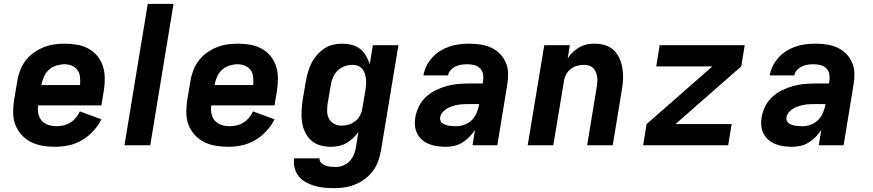

<svg xmlns="http://www.w3.org/2000/svg" viewBox="-20 -755 4540 998"><path d="M266 8Q233 8 200.5 2.5Q168 -3 140.5 -17Q113 -31 92 -54Q71 -77 60 -106Q49 -135 48.5 -168Q48 -201 53 -234L70 -334Q74 -361 84.5 -388.5Q95 -416 112.5 -439.5Q130 -463 154.5 -480.5Q179 -498 206 -509Q233 -520 261 -524Q289 -528 316 -528Q349 -528 380.5 -522.5Q412 -517 439 -502.5Q466 -488 485.5 -464.5Q505 -441 514.5 -412Q524 -383 524.5 -350.5Q525 -318 520 -286L507 -207H178Q175 -184 179.5 -163Q184 -142 197.5 -127Q211 -112 232 -105.5Q253 -99 275 -99Q293 -99 311.5 -103.5Q330 -108 346 -118Q362 -128 374.5 -143Q387 -158 395 -176L507 -135Q491 -102 464.5 -73.5Q438 -45 405.5 -26Q373 -7 337 0.5Q301 8 266 8ZM196 -313H396Q398 -334 396 -354Q394 -374 383.5 -389.5Q373 -405 354.5 -413Q336 -421 316 -421Q295 -421 273.5 -414.5Q252 -408 235 -393Q218 -378 209 -357.5Q200 -337 196 -317Z M627 0 748 -735H882L761 0Z M1166 8Q1133 8 1100.5 2.5Q1068 -3 1040.5 -17Q1013 -31 992 -54Q971 -77 960 -106Q949 -135 948.5 -168Q948 -201 953 -234L970 -334Q974 -361 984.5 -388.5Q995 -416 1012.5 -439.5Q1030 -463 1054.5 -480.5Q1079 -498 1106 -509Q1133 -520 1161 -524Q1189 -528 1216 -528Q1249 -528 1280.5 -522.5Q1312 -517 1339 -502.5Q1366 -488 1385.5 -464.5Q1405 -441 1414.5 -412Q1424 -383 1424.5 -350.5Q1425 -318 1420 -286L1407 -207H1078Q1075 -184 1079.5 -163Q1084 -142 1097.5 -127Q1111 -112 1132 -105.5Q1153 -99 1175 -99Q1193 -99 1211.5 -103.5Q1230 -108 1246 -118Q1262 -128 1274.5 -143Q1287 -158 1295 -176L1407 -135Q1391 -102 1364.5 -73.5Q1338 -45 1305.5 -26Q1273 -7 1237 0.5Q1201 8 1166 8ZM1096 -313H1296Q1298 -334 1296 -354Q1294 -374 1283.5 -389.5Q1273 -405 1254.5 -413Q1236 -421 1216 -421Q1195 -421 1173.5 -414.5Q1152 -408 1135 -393Q1118 -378 1109 -357.5Q1100 -337 1096 -317Z M1716 223Q1690 223 1664.5 220.5Q1639 218 1615 211Q1591 204 1569.5 192Q1548 180 1533 161.5Q1518 143 1511.5 118.5Q1505 94 1509 68H1641Q1640 82 1649.5 91.5Q1659 101 1672 105.5Q1685 110 1698 111.5Q1711 113 1725 113Q1744 113 1763.5 105.5Q1783 98 1797 83Q1811 68 1819 49Q1827 30 1830 11L1843 -69Q1830 -51 1814 -36Q1798 -21 1779.5 -10.5Q1761 0 1740 4Q1719 8 1699 8Q1670 8 1643 0Q1616 -8 1596.5 -26Q1577 -44 1565.5 -68.5Q1554 -93 1550 -120.5Q1546 -148 1547.5 -176.5Q1549 -205 1553 -234L1570 -334Q1574 -358 1581 -381Q1588 -404 1599 -426.5Q1610 -449 1627 -468.5Q1644 -488 1664.5 -502Q1685 -516 1709.5 -522Q1734 -528 1757 -528Q1783 -528 1807.5 -522Q1832 -516 1851 -501.5Q1870 -487 1882 -466Q1894 -445 1902 -422L1918 -520H2051L1960 29Q1955 56 1945.5 83Q1936 110 1918.5 133.5Q1901 157 1877 175Q1853 193 1826 204Q1799 215 1771.5 219Q1744 223 1716 223ZM1754 -102Q1772 -102 1790.5 -107Q1809 -112 1825 -124Q1841 -136 1850.5 -153.5Q1860 -171 1863 -189L1880 -289Q1882 -304 1883 -318.5Q1884 -333 1882 -347Q1880 -361 1875.5 -374.5Q1871 -388 1862 -398Q1853 -408 1840 -413Q1827 -418 1812 -418Q1792 -418 1772 -411Q1752 -404 1736.5 -389.5Q1721 -375 1712 -355.5Q1703 -336 1700 -316L1683 -216Q1680 -196 1680.5 -175.5Q1681 -155 1690 -138Q1699 -121 1716.5 -111.5Q1734 -102 1754 -102Z M2298 8Q2275 8 2253 5Q2231 2 2211 -6Q2191 -14 2175 -27.5Q2159 -41 2149 -60Q2139 -79 2137 -101.5Q2135 -124 2139 -147Q2144 -175 2158 -203Q2172 -231 2195 -252Q2218 -273 2246 -286.5Q2274 -300 2303 -308Q2332 -316 2361 -318.5Q2390 -321 2419 -321H2489L2491 -334Q2494 -353 2490.5 -370.5Q2487 -388 2475 -400Q2463 -412 2445.5 -416.5Q2428 -421 2410 -421Q2394 -421 2379 -419Q2364 -417 2349 -410Q2334 -403 2322.5 -390.5Q2311 -378 2309 -363H2181Q2185 -388 2197 -412Q2209 -436 2227.5 -456.5Q2246 -477 2269 -491Q2292 -505 2317.5 -513.5Q2343 -522 2368.5 -525Q2394 -528 2419 -528Q2449 -528 2478 -523.5Q2507 -519 2532.5 -507.5Q2558 -496 2577.5 -476.5Q2597 -457 2608.5 -431Q2620 -405 2621 -376Q2622 -347 2617 -317L2565 0H2436L2449 -80Q2437 -61 2420.5 -44Q2404 -27 2384 -14.5Q2364 -2 2342 3Q2320 8 2298 8ZM2351 -99Q2373 -99 2395 -107Q2417 -115 2433.5 -132Q2450 -149 2458.5 -170.5Q2467 -192 2471 -214H2419Q2404 -214 2390 -213.5Q2376 -213 2361.5 -210.5Q2347 -208 2332.5 -203.5Q2318 -199 2304.5 -191.5Q2291 -184 2280.5 -171.5Q2270 -159 2268 -145Q2266 -136 2269.5 -127.5Q2273 -119 2280.5 -114Q2288 -109 2296.5 -106Q2305 -103 2314 -101.5Q2323 -100 2332.5 -99.5Q2342 -99 2351 -99Z M2723 0 2809 -520H2942L2931 -452Q2943 -470 2958 -484.5Q2973 -499 2992 -509.5Q3011 -520 3031 -524Q3051 -528 3070 -528Q3099 -528 3125.5 -520Q3152 -512 3171 -493.5Q3190 -475 3200.5 -450.5Q3211 -426 3215.5 -398.5Q3220 -371 3218.5 -342.5Q3217 -314 3212 -286L3165 0H3032L3082 -304Q3084 -317 3085 -330.5Q3086 -344 3084 -356.5Q3082 -369 3077 -381Q3072 -393 3063 -401.5Q3054 -410 3041.5 -414Q3029 -418 3016 -418Q2998 -418 2979.5 -413Q2961 -408 2946 -396Q2931 -384 2922 -366.5Q2913 -349 2911 -331L2856 0Z M3323 0 3341 -110 3683 -410H3391L3409 -520H3851L3833 -410L3491 -110H3783L3765 0Z M4098 8Q4075 8 4053 5Q4031 2 4011 -6Q3991 -14 3975 -27.5Q3959 -41 3949 -60Q3939 -79 3937 -101.5Q3935 -124 3939 -147Q3944 -175 3958 -203Q3972 -231 3995 -252Q4018 -273 4046 -286.5Q4074 -300 4103 -308Q4132 -316 4161 -318.5Q4190 -321 4219 -321H4289L4291 -334Q4294 -353 4290.5 -370.5Q4287 -388 4275 -400Q4263 -412 4245.5 -416.5Q4228 -421 4210 -421Q4194 -421 4179 -419Q4164 -417 4149 -410Q4134 -403 4122.5 -390.5Q4111 -378 4109 -363H3981Q3985 -388 3997 -412Q4009 -436 4027.5 -456.5Q4046 -477 4069 -491Q4092 -505 4117.5 -513.5Q4143 -522 4168.5 -525Q4194 -528 4219 -528Q4249 -528 4278 -523.5Q4307 -519 4332.5 -507.5Q4358 -496 4377.5 -476.5Q4397 -457 4408.5 -431Q4420 -405 4421 -376Q4422 -347 4417 -317L4365 0H4236L4249 -80Q4237 -61 4220.5 -44Q4204 -27 4184 -14.5Q4164 -2 4142 3Q4120 8 4098 8ZM4151 -99Q4173 -99 4195 -107Q4217 -115 4233.5 -132Q4250 -149 4258.5 -170.5Q4267 -192 4271 -214H4219Q4204 -214 4190 -213.5Q4176 -213 4161.5 -210.5Q4147 -208 4132.5 -203.5Q4118 -199 4104.5 -191.5Q4091 -184 4080.5 -171.5Q4070 -159 4068 -145Q4066 -136 4069.5 -127.5Q4073 -119 4080.5 -114Q4088 -109 4096.5 -106Q4105 -103 4114 -101.5Q4123 -100 4132.5 -99.5Q4142 -99 4151 -99Z"/></svg>

Font: Iosevka Aile Extrabold
Style: Italic
Weight: 800
Italic angle: -9°
Designer: Belleve Invis
Foundry: Belleve Invis
Version: Version 31.1.0; ttfautohint (v1.8.4)